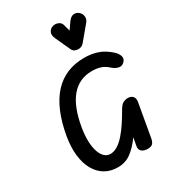

<svg xmlns="http://www.w3.org/2000/svg" viewBox="-296 -1447 1446 1610"><g transform="rotate(-30 427.5 -642.0)"><path d="M359.5 9Q290 9 237 -22.2Q184 -53.5 151 -112Q118 -170.5 108.5 -252.5Q99 -334.5 116.5 -435.5Q204 -928.5 572.5 -928.5Q639.5 -928.5 699 -908.8Q758.5 -889 815.5 -837Q842.5 -813 852 -783.8Q861.5 -754.5 837.5 -730.5Q814 -707 784 -713.5Q754 -720 727.5 -743Q693.5 -775 656.8 -787.5Q620 -800 571.5 -800Q324.5 -800 262.5 -434.5Q250.5 -363.5 252.2 -305.8Q254 -248 267.8 -206.2Q281.5 -164.5 305.5 -142Q329.5 -119.5 361 -119.5Q397.5 -119.5 432.8 -142Q468 -164.5 501.2 -202.5Q534.5 -240.5 565.2 -286.8Q596 -333 623 -380Q650 -430 673.2 -441.8Q696.5 -453.5 718 -453.5Q751.5 -453.5 767.8 -434.2Q784 -415 778 -381.5L721.5 -60Q717 -34 703.5 -17Q690 0 653 0Q616 0 595.8 -18.2Q575.5 -36.5 582 -70L596 -145.5Q546.5 -76 491 -33.5Q435.5 9 359.5 9ZM568.5 -1015Q551.5 -1015 535.2 -1021.5Q519 -1028 509.5 -1048L443.5 -1192Q426 -1230.5 438.2 -1256Q450.5 -1281.5 477.5 -1289.5Q504.5 -1298 530.8 -1287Q557 -1276 563.5 -1249.5L580.5 -1187L626 -1252Q650.5 -1286 678.2 -1288.5Q706 -1291 727.5 -1272Q748.5 -1252.5 751 -1225.2Q753.5 -1198 736 -1176.5L621 -1039Q610 -1026 596.2 -1020.5Q582.5 -1015 568.5 -1015Z"/></g></svg>

Font: Edu VIC WA NT Hand Pre
Style: Regular
Weight: 400
Designer: Tina and Corey Anderson, Eben Sorkin, Mirko Velimirovic
Foundry: Google for Education
Version: Version 1.000